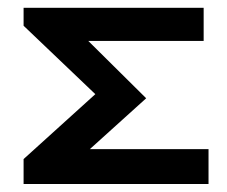

<svg xmlns="http://www.w3.org/2000/svg" viewBox="-20 -461 568 481"><path d="M201.2 -358.4 346.2 -214.8 205.1 -87.4H502.4V0H39.1V-62.5L218.8 -225.1L39.1 -396.5V-441.4H490.2V-358.4Z"/></svg>

Font: Squarish Sans CT
Style: RegularSC
Weight: 400
Version: Version 0.9